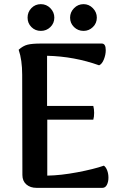

<svg xmlns="http://www.w3.org/2000/svg" viewBox="-20 -906 589 926"><path d="M503 -49Q503 -29 495.5 -14.5Q488 0 474 0H156Q126 0 107 -16.5Q88 -33 88 -62L87 -545Q87 -617 70 -666Q91 -685 113 -690.5Q135 -696 177 -696H471Q490 -696 490 -664Q490 -642 481 -619.5Q472 -597 458 -591Q338 -634 207 -637V-395H430Q434 -380 434 -362Q434 -342 430 -329H208V-59Q273 -60 352.5 -75Q432 -90 481 -107Q491 -100 497 -84Q503 -68 503 -49ZM113 -821Q113 -848 131.5 -867Q150 -886 177 -886Q204 -886 223 -866.5Q242 -847 242 -821Q242 -794 223 -775.5Q204 -757 177 -757Q150 -757 131.5 -775.5Q113 -794 113 -821ZM318 -821Q318 -847 337 -866.5Q356 -886 383 -886Q409 -886 428 -866.5Q447 -847 447 -821Q447 -794 428 -775.5Q409 -757 383 -757Q356 -757 337 -775.5Q318 -794 318 -821Z"/></svg>

Font: Arima Madurai ExtraBold
Style: Regular
Weight: 800
Designer: Joana Correia and Natanael Gama
Foundry: NDISCOVER
Version: Version 1.020